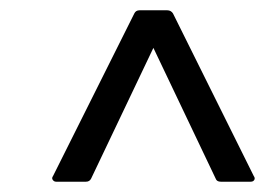

<svg xmlns="http://www.w3.org/2000/svg" viewBox="-20 -703 519 373"><path d="M89 -350Q85 -350 82.5 -353.5Q80 -357 83 -361L241 -677Q244 -683 251 -683H305Q312 -683 316 -677L473 -361Q476 -357 474 -353.5Q472 -350 467 -350H409Q401 -350 399 -356L278 -610L157 -356Q154 -350 147 -350Z"/></svg>

Font: Sofia Sans Semi Condensed
Style: Italic
Weight: 400
Italic angle: -9°
Designer: Botio Nikoltchev, Ani Petrova
Foundry: lettersoup
Version: Version 4.101